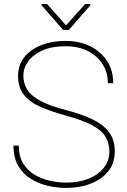

<svg xmlns="http://www.w3.org/2000/svg" viewBox="-20 -924 631 954"><path d="M523.4 -170.4Q523.4 -215.3 502.2 -247.6Q481 -279.8 432.9 -304.2Q384.8 -328.6 304.2 -350.6Q231.9 -370.6 179.2 -394Q126.5 -417.5 98.1 -453.6Q69.8 -489.7 69.8 -546.9Q69.8 -601.1 100.8 -639.9Q131.8 -678.7 185.3 -699.7Q238.8 -720.7 305.7 -720.7Q375 -720.7 428.2 -694.3Q481.4 -668 512 -620.8Q542.5 -573.7 542.5 -510.7H516.1Q516.1 -563.5 489.7 -605Q463.4 -646.5 416.3 -670.4Q369.1 -694.3 305.7 -694.3Q238.8 -694.3 191.9 -673.8Q145 -653.3 120.6 -619.9Q96.2 -586.4 96.2 -547.9Q96.2 -510.3 114.7 -479.5Q133.3 -448.7 179.9 -423.3Q226.6 -397.9 311.5 -376Q381.8 -357.9 435.5 -333Q489.3 -308.1 519.8 -269.8Q550.3 -231.4 550.3 -171.4Q550.3 -113.3 517.6 -72.8Q484.9 -32.2 430.2 -11.2Q375.5 9.8 309.1 9.8Q263.7 9.8 217.3 -1Q170.9 -11.7 132.3 -35.9Q93.8 -60.1 70.3 -100.6Q46.9 -141.1 46.9 -200.7H73.2Q73.2 -147.5 95.2 -111.8Q117.2 -76.2 152.6 -55.4Q188 -34.7 229.2 -25.6Q270.5 -16.6 309.1 -16.6Q371.6 -16.6 419.9 -36.1Q468.3 -55.7 495.8 -90.3Q523.4 -125 523.4 -170.4ZM213.9 -903.8 308.1 -797.9 402.8 -903.8H428.7V-897.5L322.3 -775.4H293.5L186 -898.4V-903.8Z"/></svg>

Font: Vazirmatn UI FD Thin
Style: Regular
Weight: 100
Designer: Saber Rastikerdar
Foundry: Saber Rastikerdar
Version: Version 33.003